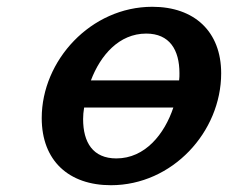

<svg xmlns="http://www.w3.org/2000/svg" viewBox="-20 -533 672 566"><path d="M103 -185C103 -59 183 13 307 13C488 13 632 -144 632 -317C632 -440 553 -513 429 -513C248 -513 103 -355 103 -185ZM248 -296C276 -370 331 -434 411 -434C480 -434 509 -386 509 -317C509 -310 509 -303 508 -296ZM225 -182C225 -193 226 -204 228 -216H491C465 -138 408 -66 323 -66C254 -66 225 -113 225 -182Z"/></svg>

Font: Perun SemiBold Italic
Style: Regular
Weight: 400
Italic angle: -12°
Foundry: Copyright (c) Stefan Peev, Context Ltd, 2016
Version: Version 1.026